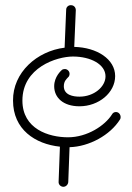

<svg xmlns="http://www.w3.org/2000/svg" viewBox="-20 -712 508 737"><path d="M271 -673C271 -684 263 -692 253 -692C243 -693 234 -685 234 -675L228 -529C122 -516 29 -434 30 -326C30 -215 115 -159 210 -149L205 -15C204 -4 212 4 222 5H223C233 5 241 -3 242 -13L247 -147C322 -149 403 -193 441 -254C443 -257 443 -260 443 -263C443 -272 436 -282 425 -282C419 -282 413 -279 410 -273C383 -230 315 -185 241 -185C167 -185 66 -217 66 -326C66 -453 198 -495 260 -495C328 -495 385 -465 385 -419C385 -379 341 -341 285 -341C261 -341 225 -347 225 -381C225 -401 236 -409 241 -415C245 -418 247 -423 247 -429C247 -439 238 -447 229 -447C225 -447 220 -446 217 -443C215 -441 188 -418 188 -381C188 -337 223 -304 285 -304C359 -304 422 -356 422 -420C422 -485 352 -530 265 -532Z"/></svg>

Font: Sacramento
Style: Regular
Weight: 400
Designer: Astigmatic (AOETI)
Foundry: Astigmatic (AOETI)
Version: Version 1.000